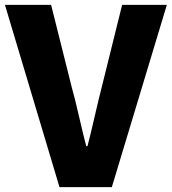

<svg xmlns="http://www.w3.org/2000/svg" viewBox="-29 -764 701 784"><path d="M213.9 0 -8.8 -744.1H179.7L264.6 -405.3Q276.4 -364.3 294.4 -285.6Q312.5 -207 323.2 -167H328.1Q338.9 -207 356.9 -285.6Q375 -364.3 385.7 -405.3L469.7 -744.1H652.3L427.7 0Z"/></svg>

Font: Gen Shin Gothic Heavy
Style: Bold
Weight: 900
Designer: [Source Han Sans]
Ryoko NISHIZUKA  (kana & ideographs); Paul D. Hunt (Latin, Greek & Cyrillic); Wenlong ZHANG  (bopomofo
Version: Version 1.002.20150607